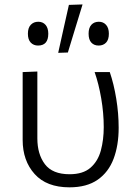

<svg xmlns="http://www.w3.org/2000/svg" viewBox="-20 -812 598 843"><path d="M285 10.5Q184.5 10.5 132 -48Q79.5 -106.5 79.5 -197.5V-495.5L144 -498V-204.5Q144 -135 177.2 -91Q210.5 -47 285.5 -47Q344.5 -47 377.2 -75.5Q410 -104 422.8 -151.2Q435.5 -198.5 435.5 -254Q435.5 -315 424.5 -379.5Q413.5 -444 395.5 -495.5H462Q480 -443 490.5 -378.2Q501 -313.5 501 -251Q501 -174 478.8 -115Q456.5 -56 408.8 -22.8Q361 10.5 285 10.5ZM235.5 -580Q247.5 -633 259 -685.8Q270.5 -738.5 282.5 -790.5L342.5 -792.5Q326 -739 310 -686.5Q294 -634 278 -581.5ZM147 -612Q127.5 -612 115 -625Q102.5 -638 102.5 -664Q102.5 -690 115.2 -703.2Q128 -716.5 148 -716.5Q168 -716.5 180 -702.8Q192 -689 192 -664Q192 -612 147 -612ZM413 -612Q393 -612 381 -625Q369 -638 369 -664Q369 -690 381.2 -703.2Q393.5 -716.5 414 -716.5Q433.5 -716.5 445.8 -702.8Q458 -689 458 -664Q458 -638 445.8 -625Q433.5 -612 413 -612Z"/></svg>

Font: Commissioner Light
Style: Regular
Weight: 300
Designer: Kostas Bartsokas
Foundry: Kostas Bartsokas
Version: Version 1.000; ttfautohint (v1.8.3)